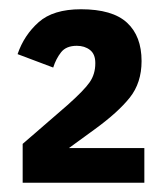

<svg xmlns="http://www.w3.org/2000/svg" viewBox="-20 -724 360 415"><path d="M292 -404V-329H29V-413L126 -497Q162 -529 174 -546.5Q186 -564 186 -587V-588Q186 -607 174.5 -616Q163 -625 146 -625Q123 -625 112 -611Q101 -597 95 -578L18 -607Q32 -648 63.5 -676Q95 -704 155 -704Q223 -704 254.5 -675Q286 -646 286 -592Q286 -545 260.5 -513Q235 -481 184 -444L129 -404Z"/></svg>

Font: IBM Plex Sans Condensed
Style: Bold
Weight: 700
Width: 3
Designer: Mike Abbink, Paul van der Laan, Pieter van Rosmalen
Foundry: Bold Monday
Version: Version 3.201